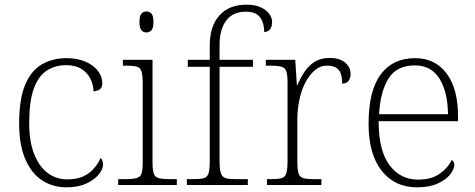

<svg xmlns="http://www.w3.org/2000/svg" viewBox="-20 -792 2035 822"><path d="M264 10Q207 10 161.5 -19Q116 -48 89 -109Q62 -170 62 -263Q62 -370 88.5 -431Q115 -492 161 -517.5Q207 -543 265 -543Q310 -543 344.5 -528.5Q379 -514 398.5 -489.5Q418 -465 418 -435Q418 -424 413.5 -416.5Q409 -409 400.5 -405.5Q392 -402 380 -401Q380 -429 367 -455Q354 -481 328.5 -497Q303 -513 262 -513Q216 -513 180 -489.5Q144 -466 124.5 -412Q105 -358 105 -264Q105 -186 126.5 -132Q148 -78 184.5 -51Q221 -24 268 -24Q308 -24 335.5 -36.5Q363 -49 381.5 -70Q400 -91 411 -116Q416 -110 418.5 -103Q421 -96 421 -86Q421 -68 403 -45.5Q385 -23 350 -6.5Q315 10 264 10Z M486 0V-25H513Q546 -25 563 -29Q580 -33 585.5 -48Q591 -63 591 -97V-435Q591 -471 585.5 -487Q580 -503 564.5 -507Q549 -511 521 -511H506V-536H633V-98Q633 -64 638.5 -48.5Q644 -33 661 -29Q678 -25 711 -25H737V0ZM607 -653Q594 -653 585.5 -662.5Q577 -672 577 -698Q577 -724 585.5 -733.5Q594 -743 607 -743Q620 -743 628.5 -733.5Q637 -724 637 -698Q637 -672 628.5 -662.5Q620 -653 607 -653Z M780 0V-25H808Q837 -25 852 -29Q867 -33 872.5 -49.5Q878 -66 878 -101V-506H784V-536H878V-597Q878 -680 919.5 -726Q961 -772 1035 -772Q1071 -772 1095.5 -761Q1120 -750 1132.5 -733Q1145 -716 1145 -698Q1145 -684 1140.5 -674Q1136 -664 1128 -659.5Q1120 -655 1111 -655Q1111 -679 1104 -698.5Q1097 -718 1080.5 -730Q1064 -742 1032 -742Q977 -742 948.5 -704Q920 -666 920 -599V-536H1063V-506H920V-101Q920 -66 926 -49.5Q932 -33 947 -29Q962 -25 990 -25H1041V0Z M1123 0V-25H1141Q1169 -25 1184.5 -29Q1200 -33 1205.5 -49.5Q1211 -66 1211 -101V-439Q1211 -472 1205.5 -487.5Q1200 -503 1183 -507Q1166 -511 1133 -511H1118V-536H1244L1251 -427H1253Q1265 -456 1282.5 -483Q1300 -510 1326.5 -527Q1353 -544 1392 -544Q1433 -544 1457 -524.5Q1481 -505 1481 -475Q1481 -458 1472.5 -446Q1464 -434 1445 -434Q1445 -463 1438 -479.5Q1431 -496 1416.5 -503.5Q1402 -511 1380 -511Q1351 -511 1327.5 -491Q1304 -471 1287 -438Q1270 -405 1261.5 -364Q1253 -323 1253 -280V-100Q1253 -65 1258.5 -49Q1264 -33 1279.5 -29Q1295 -25 1323 -25H1356V0Z M1766 10Q1670 10 1614 -61Q1558 -132 1558 -262Q1558 -404 1610 -473.5Q1662 -543 1757 -543Q1843 -543 1892 -477.5Q1941 -412 1941 -293V-273H1601Q1601 -147 1647.5 -85Q1694 -23 1770 -23Q1826 -23 1861.5 -47.5Q1897 -72 1914 -107Q1919 -104 1922 -99Q1925 -94 1925 -86Q1925 -68 1907.5 -45.5Q1890 -23 1854.5 -6.5Q1819 10 1766 10ZM1898 -303Q1897 -397 1862 -454.5Q1827 -512 1756 -512Q1678 -512 1643 -455.5Q1608 -399 1603 -303Z"/></svg>

Font: Noto Serif Armenian ExtraLight
Style: Regular
Weight: 250
Version: Version 2.007